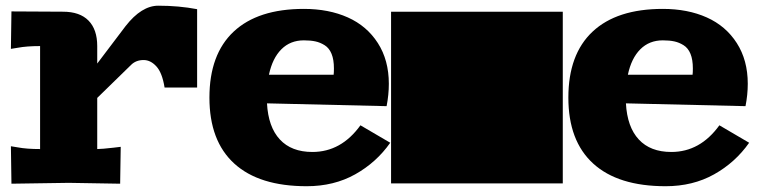

<svg xmlns="http://www.w3.org/2000/svg" viewBox="-20 -641 2656 671"><path d="M18.1 -129.9 42 -126Q73.2 -120.1 120.1 -120.1V-480Q73.2 -480 42 -474.1L18.1 -470.2L20 -601.1L200.2 -600.1Q258.8 -600.1 289.3 -569.1Q319.8 -538.1 319.8 -480V-418.9L418.9 -549.8Q474.6 -621.1 533.2 -621.1Q605 -621.1 668.9 -608.9V-335H555.2Q546.9 -386.7 526.6 -408.9Q506.3 -431.2 481.9 -431.2Q455.1 -431.2 438 -414.1L319.8 -298.8V-120.1Q335 -120.1 377.9 -125L401.9 -127.9L399.9 1L220.2 -2L20 1Z M1042 -609.9Q1128.9 -609.9 1195.6 -580.1Q1262.2 -550.3 1300.5 -490.5Q1338.9 -430.7 1338.9 -348.1Q1338.9 -310.1 1331.1 -270L913.1 -279.8Q917.5 -197.3 958 -153.6Q998.5 -109.9 1071.8 -109.9Q1172.4 -109.9 1239.7 -203.1L1343.8 -142.1Q1295.4 -73.2 1221.2 -31.7Q1147 9.8 1051.8 9.8Q885.7 9.8 798.8 -69.3Q711.9 -148.4 711.9 -299.8Q711.9 -451.2 796.6 -530.5Q881.3 -609.9 1042 -609.9ZM919.9 -379.9H1146Q1147 -387.7 1147 -401.9Q1147 -432.6 1138.7 -452.9Q1130.4 -473.1 1114.7 -482.9Q1099.1 -492.7 1082.3 -496.3Q1065.4 -500 1042 -500Q994.6 -500 963.4 -468.8Q932.1 -437.5 919.9 -379.9Z M1346.7 0V-600.1H1946.8V0Z M2296.4 -609.9Q2383.3 -609.9 2450 -580.1Q2516.6 -550.3 2554.9 -490.5Q2593.3 -430.7 2593.3 -348.1Q2593.3 -310.1 2585.4 -270L2167.5 -279.8Q2171.9 -197.3 2212.4 -153.6Q2252.9 -109.9 2326.2 -109.9Q2426.8 -109.9 2494.1 -203.1L2598.1 -142.1Q2549.8 -73.2 2475.6 -31.7Q2401.4 9.8 2306.2 9.8Q2140.1 9.8 2053.2 -69.3Q1966.3 -148.4 1966.3 -299.8Q1966.3 -451.2 2051 -530.5Q2135.7 -609.9 2296.4 -609.9ZM2174.3 -379.9H2400.4Q2401.4 -387.7 2401.4 -401.9Q2401.4 -432.6 2393.1 -452.9Q2384.8 -473.1 2369.1 -482.9Q2353.5 -492.7 2336.7 -496.3Q2319.8 -500 2296.4 -500Q2249 -500 2217.8 -468.8Q2186.5 -437.5 2174.3 -379.9Z"/></svg>

Font: Zantroke
Style: Regular
Weight: 500
Foundry: gluk
Version: Version 0.36